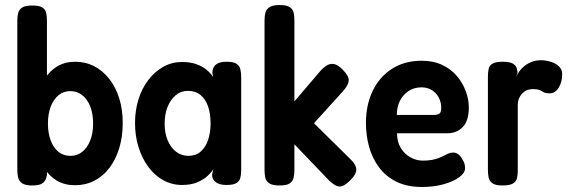

<svg xmlns="http://www.w3.org/2000/svg" viewBox="-20 -729 2286 765"><path d="M279 9Q238 9 207 -9Q176 -27 156 -60Q136 -93 126 -138Q116 -183 116 -237Q116 -290 126.5 -335Q137 -380 157 -413Q177 -446 208 -464.5Q239 -483 279 -483Q321 -483 355.5 -465Q390 -447 415.5 -414.5Q441 -382 455 -337.5Q469 -293 469 -239Q469 -184 455 -138.5Q441 -93 416 -60Q391 -27 356 -9Q321 9 279 9ZM260 -108Q287 -108 307 -123.5Q327 -139 339 -168Q351 -197 351 -236Q351 -276 339.5 -305Q328 -334 307.5 -350Q287 -366 260 -366Q233 -366 213 -349.5Q193 -333 182 -304Q171 -275 171 -236Q171 -199 182 -169.5Q193 -140 213 -124Q233 -108 260 -108ZM109 10Q81 10 68.5 1.5Q56 -7 52.5 -20.5Q49 -34 49 -51V-647Q49 -664 52.5 -677.5Q56 -691 68.5 -699Q81 -707 109 -707Q137 -707 149 -699Q161 -691 164 -677.5Q167 -664 167 -647V-31Q163 -9 150.5 0.5Q138 10 109 10Z M882 8Q855 8 840 -3Q825 -14 825 -33L830 -55Q823 -43 807.5 -28.5Q792 -14 767 -3Q742 8 705 8Q665 8 630.5 -11Q596 -30 571 -64Q546 -98 532 -142.5Q518 -187 518 -239Q518 -290 532 -334Q546 -378 571.5 -411Q597 -444 631 -463Q665 -482 705 -482Q738 -482 762 -473.5Q786 -465 803 -451Q820 -437 829 -422L826 -439Q827 -461 840.5 -472Q854 -483 883 -483Q911 -483 923 -474.5Q935 -466 938 -451.5Q941 -437 941 -420V-53Q941 -36 938 -22Q935 -8 922.5 0Q910 8 882 8ZM731 -108Q760 -108 779.5 -125Q799 -142 809 -171Q819 -200 819 -238Q819 -276 809 -305Q799 -334 779 -350.5Q759 -367 729 -367Q701 -367 680.5 -350Q660 -333 648 -304Q636 -275 636 -236Q636 -199 648 -170Q660 -141 681.5 -124.5Q703 -108 731 -108Z M1374 -97Q1398 -75 1399.5 -55.5Q1401 -36 1377 -12Q1359 6 1346 11.5Q1333 17 1320 11Q1307 5 1291 -10L1153 -154V-50Q1153 -34 1149.5 -20Q1146 -6 1134 2Q1122 10 1093 10Q1066 10 1053 1.5Q1040 -7 1037 -21Q1034 -35 1034 -51V-648Q1034 -665 1037.5 -678.5Q1041 -692 1054 -700.5Q1067 -709 1094 -709Q1122 -709 1134.5 -700.5Q1147 -692 1150 -678.5Q1153 -665 1153 -647V-325L1258 -448Q1273 -464 1286.5 -470.5Q1300 -477 1314 -473Q1328 -469 1344 -453Q1370 -427 1369.5 -409Q1369 -391 1347 -366L1231 -238Z M1661 16Q1602 16 1559.5 -5Q1517 -26 1490 -62.5Q1463 -99 1450.5 -144.5Q1438 -190 1438 -239Q1438 -311 1465 -367Q1492 -423 1542 -455Q1592 -487 1660 -487Q1707 -487 1742.5 -470Q1778 -453 1801 -425.5Q1824 -398 1836 -365Q1848 -332 1848 -301Q1848 -248 1824 -223Q1800 -198 1762 -198H1562Q1562 -164 1576.5 -140Q1591 -116 1614.5 -102.5Q1638 -89 1665 -89Q1686 -89 1701.5 -92Q1717 -95 1728.5 -99.5Q1740 -104 1749.5 -109Q1759 -114 1767 -117.5Q1775 -121 1783 -121Q1795 -122 1805 -115Q1815 -108 1823 -93Q1829 -83 1831 -75.5Q1833 -68 1833 -59Q1833 -40 1810 -23Q1787 -6 1748 5Q1709 16 1661 16ZM1561 -271H1706Q1723 -271 1730.5 -276Q1738 -281 1738 -300Q1738 -322 1728 -340.5Q1718 -359 1700.5 -370Q1683 -381 1659 -381Q1630 -381 1607.5 -366Q1585 -351 1573 -326.5Q1561 -302 1561 -271Z M1982 10Q1955 10 1942.5 1.5Q1930 -7 1927 -21Q1924 -35 1924 -52V-423Q1924 -441 1927 -454.5Q1930 -468 1942.5 -475.5Q1955 -483 1983 -483Q2010 -483 2022.5 -476Q2035 -469 2038.5 -458.5Q2042 -448 2042 -438L2036 -422Q2041 -433 2049 -444.5Q2057 -456 2069.5 -466Q2082 -476 2098.5 -482.5Q2115 -489 2137 -489Q2146 -489 2157.5 -487Q2169 -485 2180 -481Q2191 -477 2200 -470.5Q2209 -464 2214.5 -455Q2220 -446 2220 -434Q2220 -402 2206 -379.5Q2192 -357 2170 -357Q2158 -357 2151 -359.5Q2144 -362 2139 -365.5Q2134 -369 2126 -371.5Q2118 -374 2103 -374Q2091 -374 2080.5 -370Q2070 -366 2061.5 -357.5Q2053 -349 2048 -337Q2043 -325 2043 -311V-50Q2043 -33 2040 -19.5Q2037 -6 2024 2Q2011 10 1982 10Z"/></svg>

Font: Fredoka SemiCondensed Medium
Style: Regular
Weight: 500
Width: 4
Designer: Ben Nathan
Foundry: Milena B. Brandão, Ben Nathan
Version: Version 2.001